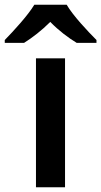

<svg xmlns="http://www.w3.org/2000/svg" viewBox="-70 -786 425 806"><path d="M210 -766H74C47 -721 -13 -656 -50 -618V-606H31C66 -628 105 -658 141 -694C176 -658 217 -627 252 -606H335V-618C298 -655 236 -721 210 -766ZM203 0V-541H81V0Z"/></svg>

Font: Noto Sans Kayah Li SemiBold
Style: Regular
Weight: 600
Designer: Monotype Design Team, Sérgio Martins
Foundry: Monotype Imaging Inc.
Version: Version 2.002